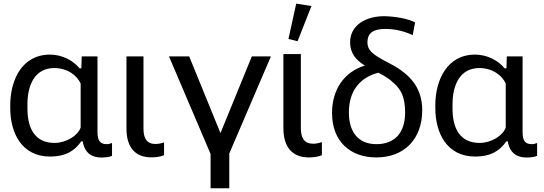

<svg xmlns="http://www.w3.org/2000/svg" viewBox="-20 -848 2982 1052"><path d="M254.9 9.8C333.5 9.8 385.7 -16.6 425.3 -73.7H433.1C443.4 -10.3 482.4 15.1 535.2 15.1C551.3 15.1 579.6 13.2 593.8 5.9V-64.5C583.5 -60.5 573.7 -58.1 564 -58.1C525.9 -58.1 514.2 -81.5 514.2 -124.5V-539.1H427.7L425.8 -473.6H416C379.9 -517.6 319.3 -548.8 253.9 -548.8C99.1 -548.8 36.1 -407.2 36.1 -271.5V-256.3C36.1 -119.6 98.6 9.8 254.9 9.8ZM278.8 -64.9C170.9 -64.9 130.4 -145.5 130.4 -252V-277.3C130.4 -382.8 171.4 -475.1 276.9 -475.1C349.1 -475.1 400.9 -436 421.9 -390.6V-149.4C406.7 -104.5 342.3 -64.9 278.8 -64.9Z M809.1 14.2C834 14.2 860.4 10.3 878.9 2.4V-67.9C863.8 -63 849.1 -59.1 832.5 -59.1C784.2 -59.1 766.1 -89.8 766.1 -144.5V-539.1H672.9V-143.1C672.9 -38.6 722.7 14.2 809.1 14.2Z M1236.3 183.6V-6.8L1464.4 -539.1H1359.9L1188 -118.7L1016.6 -539.1H905.8L1133.8 -4.4V183.6Z M1672.4 14.6C1697.8 14.6 1724.6 10.7 1743.7 2.4V-69.3C1728 -64.5 1713.4 -60.5 1696.3 -60.5C1646.5 -60.5 1628.4 -91.8 1628.4 -147.9V-551.8H1532.7V-146.5C1532.7 -39.6 1583.5 14.6 1672.4 14.6ZM1610.4 -622.1 1686.5 -814.9 1603 -828.1 1560.5 -634.8Z M2042.5 14.6C2193.8 14.6 2293.5 -85 2293.5 -244.1C2293.5 -383.8 2207.5 -453.6 2106 -505.4C2062.5 -527.3 2032.7 -546.4 2016.1 -562C2001.5 -577.1 1993.2 -593.8 1993.2 -614.3C1993.2 -668.9 2025.9 -689.5 2093.3 -689.5C2147.5 -689.5 2197.8 -675.8 2241.2 -655.3L2254.4 -725.1C2215.3 -746.6 2141.6 -758.3 2084 -759.3C1980 -758.8 1898.4 -707 1898.4 -617.2C1897.9 -554.2 1933.1 -517.1 1979 -488.8C1865.2 -454.1 1799.3 -356.4 1799.3 -229C1799.3 -72.3 1899.4 14.6 2042.5 14.6ZM2135.7 -394.5C2181.2 -355.5 2199.7 -309.1 2199.7 -231.9C2199.7 -121.1 2144 -58.1 2041.5 -58.1C1940.4 -58.6 1891.6 -127.9 1891.6 -231.4C1891.6 -350.6 1952.1 -423.3 2053.2 -449.7C2085.4 -433.1 2114.3 -415.5 2135.7 -394.5Z M2584 9.8C2662.6 9.8 2714.8 -16.6 2754.4 -73.7H2762.2C2772.5 -10.3 2811.5 15.1 2864.3 15.1C2880.4 15.1 2908.7 13.2 2922.9 5.9V-64.5C2912.6 -60.5 2902.8 -58.1 2893.1 -58.1C2855 -58.1 2843.3 -81.5 2843.3 -124.5V-539.1H2756.8L2754.9 -473.6H2745.1C2709 -517.6 2648.4 -548.8 2583 -548.8C2428.2 -548.8 2365.2 -407.2 2365.2 -271.5V-256.3C2365.2 -119.6 2427.7 9.8 2584 9.8ZM2607.9 -64.9C2500 -64.9 2459.5 -145.5 2459.5 -252V-277.3C2459.5 -382.8 2500.5 -475.1 2606 -475.1C2678.2 -475.1 2730 -436 2751 -390.6V-149.4C2735.8 -104.5 2671.4 -64.9 2607.9 -64.9Z"/></svg>

Font: Winston
Style: Regular
Weight: 400
Designer: Vernon Adams, Kim Jin-seong, David Berlow, Cristiano Sobral
Foundry: The Winston Project Authors
Version: Version 3.004